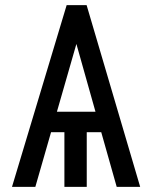

<svg xmlns="http://www.w3.org/2000/svg" viewBox="-20 -731 568 751"><path d="M202.6 -293.9H353.5L278.8 -559.1ZM319.3 -213.9V0H231.9V-213.9H179.7L118.2 0H26.9L240.7 -710.9H318.8L528.3 0H436.5L376 -213.9Z"/></svg>

Font: RobotoCondensed-Regular
Style: Regular
Weight: 400
Designer: Google
Version: Version 2.001201; 2014